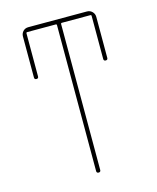

<svg xmlns="http://www.w3.org/2000/svg" viewBox="-110 -807 721 884"><g transform="rotate(-15 250.0 -365.0)"><path d="M75.2 -500V-695.3Q75.2 -710 85 -720.2Q94.7 -730.5 110.4 -730.5H389.6Q404.3 -730.5 414.6 -720.2Q424.8 -710 424.8 -695.3V-500Q424.8 -490.2 415 -490.2Q405.3 -490.2 405.3 -500V-705.1Q405.3 -710 400.4 -710H264.6Q259.8 -710 259.8 -705.1V-9.8Q259.8 0 250 0Q240.2 0 240.2 -9.8V-705.1Q240.2 -710 235.4 -710H99.6Q94.7 -710 94.7 -705.1V-500Q94.7 -490.2 85 -490.2Q75.2 -490.2 75.2 -500Z"/></g></svg>

Font: Rounded-L Mgen+ 2m thin
Style: Regular
Weight: 100
Designer: [Source Han Sans]
Ryoko NISHIZUKA  (kana & ideographs); Paul D. Hunt (Latin, Greek & Cyrillic); Wenlong ZHANG  (bopomofo
Version: Version 1.059.20150602